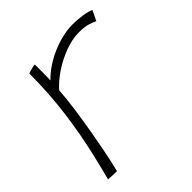

<svg xmlns="http://www.w3.org/2000/svg" viewBox="-150 -647 759 759"><g transform="rotate(-45 230.0 -267.0)"><path d="M146 -438.5Q172.5 -466 209.2 -487.5Q246 -509 286.8 -521.2Q327.5 -533.5 364 -533.5Q392 -533.5 419.5 -529.2Q447 -525 460.5 -518L440 -476Q429 -481.5 410.5 -487.5Q392 -493.5 359.5 -493.5Q323.5 -493.5 283 -478.8Q242.5 -464 205.5 -439.8Q168.5 -415.5 143 -386.5Q140.5 -345.5 132.8 -290Q125 -234.5 115 -177.2Q105 -120 95.2 -72.2Q85.5 -24.5 78.5 1Q71 1 55.2 0.5Q39.5 0 30.5 -1Q44 -52 55.8 -102Q67.5 -152 76.8 -202Q86 -252 92.8 -303.2Q99.5 -354.5 103 -407.5Q106.5 -460.5 106.5 -517Q110 -518.5 117.8 -520.8Q125.5 -523 134 -525Q142.5 -527 147 -527Q147 -508 147 -481Q147 -454 146 -438.5Z"/></g></svg>

Font: Grandstander Thin
Style: Italic
Weight: 100
Italic angle: -15°
Designer: Tyler Finck
Foundry: Etcetera Type Co
Version: Version 1.200